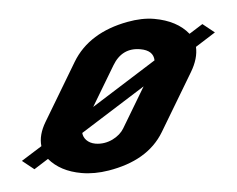

<svg xmlns="http://www.w3.org/2000/svg" viewBox="-42 -532 723 586"><g transform="rotate(5 319.5 -238.5)"><path d="M98.5 -66 43.2 -16 83.5 6 121.9 -29C149.1 -6.3 184.3 5 227.6 5C254.3 5 281.8 0 310.2 -10C384.3 -36.1 436.8 -78 460.9 -141L533.5 -331C544.5 -359.7 547.4 -385.7 542.1 -409L595.8 -458L555.5 -480L519.1 -447C491.6 -471 454.6 -483 407.9 -483C382.9 -483 355.8 -477.5 326.6 -466.5C253.1 -438.8 201.6 -394.5 177.3 -331L104.7 -141C94 -113 91.9 -88 98.5 -66ZM219.3 -117 393.4 -275 342.2 -141C332.5 -115.7 301 -88 261.9 -88C238.5 -88 223.1 -101.3 219.3 -117ZM296.1 -331C310.3 -368.3 336.2 -387 373.7 -387C400.4 -387 415.7 -377 419.7 -357L245.6 -199Z"/></g></svg>

Font: Din Kursivschrift
Style: Extended Italic
Weight: 400
Version: Version 1.089